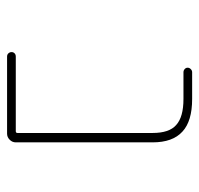

<svg xmlns="http://www.w3.org/2000/svg" viewBox="-30 -554 561 540"><g transform="rotate(90 250.0 -283.5)"><path d="M138.7 -23.4Q132.8 -23.4 129.4 -27.3Q126 -31.2 126 -36.1Q126 -41 129.4 -44.4Q132.8 -47.9 138.7 -47.9H348.6Q353.5 -47.9 353.5 -52.7V-432.6Q353.5 -479.5 331.1 -499Q308.6 -519.5 257.8 -519.5H182.6Q177.7 -519.5 173.8 -522.9Q169.9 -526.4 169.9 -531.2Q169.9 -536.1 173.8 -540Q177.7 -543.9 182.6 -543.9H257.8Q320.3 -543.9 349.6 -516.6Q379.9 -489.3 379.9 -432.6V-47.9Q379.9 -38.1 372.6 -30.8Q365.2 -23.4 355.5 -23.4Z"/></g></svg>

Font: Rounded-X Mgen+ 2m thin
Style: Regular
Weight: 100
Designer: [Source Han Sans]
Ryoko NISHIZUKA  (kana & ideographs); Paul D. Hunt (Latin, Greek & Cyrillic); Wenlong ZHANG  (bopomofo
Version: Version 1.059.20150602